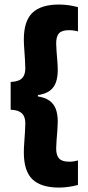

<svg xmlns="http://www.w3.org/2000/svg" viewBox="-20 -698 388 846"><path d="M323.5 -666.5V-559.5Q315.5 -562 305 -563.5Q294.5 -565 283 -565Q253 -565 240.2 -551.5Q227.5 -538 227.5 -507Q227.5 -494.5 229.2 -472Q231 -449.5 232.8 -426.8Q234.5 -404 234.5 -389Q234.5 -358.5 226.5 -335.5Q218.5 -312.5 199.5 -298.2Q180.5 -284 147 -279V-270L141 -274Q177 -269.5 197.5 -254.8Q218 -240 226.2 -216.8Q234.5 -193.5 234.5 -162Q234.5 -147.5 232.8 -124.5Q231 -101.5 229.2 -79.2Q227.5 -57 227.5 -43.5Q227.5 -13 240.8 0.8Q254 14.5 284.5 14.5Q296 14.5 306 12.8Q316 11 323.5 9V117Q305 122 283.5 125.2Q262 128.5 240 128.5Q161 128.5 123 92.2Q85 56 85 -27Q85 -43.5 86.8 -67.8Q88.5 -92 90 -116Q91.5 -140 91.5 -154Q91.5 -173.5 85.2 -186.5Q79 -199.5 65 -206.5Q51 -213.5 27 -214.5V-337Q51 -338 65 -344.8Q79 -351.5 85.2 -364.8Q91.5 -378 91.5 -397.5Q91.5 -412 90 -435.5Q88.5 -459 86.8 -483.5Q85 -508 85 -523.5Q85 -605.5 123 -641.8Q161 -678 240 -678Q262 -678 283.8 -674.8Q305.5 -671.5 323.5 -666.5Z"/></svg>

Font: Anek Latin
Style: Bold
Weight: 700
Designer: Yesha Goshar
Foundry: Ek Type
Version: Version 1.003